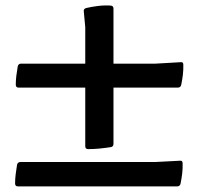

<svg xmlns="http://www.w3.org/2000/svg" viewBox="-20 -676 710 690"><path d="M43.8 -437.7Q46.2 -447.3 55.8 -447.3H538.9L629.2 -452.5Q638.8 -454.1 638.8 -443.5Q639.3 -425.3 637.2 -407.1Q635 -388.9 631.2 -370.8Q628.8 -361.2 619.2 -361.2H46.7Q37.1 -361.2 36.7 -371.2Q36.7 -387.9 38.8 -404.5Q41 -421.1 43.8 -437.7ZM387.8 -158.8Q387.8 -148.8 377.8 -147.2Q358 -144.1 337.4 -142.1Q316.8 -140.1 296 -140.1Q286.4 -140.6 286.4 -150.6V-578.3L281.1 -635Q279.5 -644.4 290.1 -647.2Q308.1 -651.6 331.9 -654.5Q355.8 -657.5 378.2 -655.9Q387.8 -654.7 387.8 -645.3ZM41.3 -84.1Q43.8 -93.7 53.3 -93.7H536.4L626.8 -98.4Q636.3 -99.6 636.3 -89Q636.9 -70.8 634.8 -52.6Q632.6 -34.4 628.8 -15.8Q626.4 -6.2 616.8 -6.2H44.2Q34.7 -6.2 34.2 -16.2Q34.2 -33.2 36.4 -50.2Q38.6 -67.1 41.3 -84.1Z"/></svg>

Font: Hahmlet
Style: Regular
Weight: 400
Designer: Minjoo Ham & Mark Frömberg
Foundry: hypertype
Version: Version 1.002